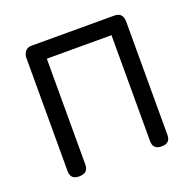

<svg xmlns="http://www.w3.org/2000/svg" viewBox="-104 -664 776 770"><g transform="rotate(-20 284.0 -279.0)"><path d="M71 -36C71 -12 83 0 108 0C134 0 147 -12 147 -36V-488H423V-36C423 -12 435 0 460 0C486 0 497 -12 497 -36V-518C497 -545 485 -558 460 -558H105C84 -558 71 -539 71 -519Z"/></g></svg>

Font: Numismatica Pro
Style: Regular
Weight: 400
Designer: Chris Hopkins
Foundry: Edward C. D. Hopkins
Version: Version 2.19D